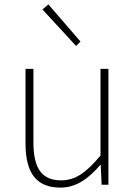

<svg xmlns="http://www.w3.org/2000/svg" viewBox="-20 -840 617 873"><path d="M255 13C328 13 383 -29 436 -90H438L442 0H473V-527H437V-133C372 -55 323 -20 258 -20C169 -20 132 -76 132 -192V-527H96V-188C96 -51 147 13 255 13ZM326 -631 346 -651 200 -820 173 -797Z"/></svg>

Font: Genne Gothic ExtraLight
Style: Regular
Weight: 250
Designer: Ryoko NISHIZUKA (kana & ideographs); Paul D. Hunt (Latin, Greek & Cyrillic); Wenlong ZHANG (bopomofo); Sandoll Communica
Foundry: Adobe Systems Incorporated
Version: Version 1.004;PS 1.004;hotconv 16.6.51;makeotf.lib2.5.65220